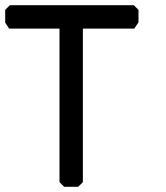

<svg xmlns="http://www.w3.org/2000/svg" viewBox="-34 -719 639 739"><path d="M4 -699H481L499 -681V-633L483 -609H285V-18L267 0H213L195 -18V-609H1L-14 -632V-681Z"/></svg>

Font: Ekushey Kolom
Style: Bold
Weight: 700
Designer: Al Mamun Sumon
Foundry: Al Mamun Sumon
Version: Version 1.0